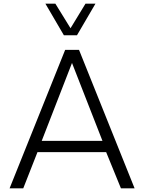

<svg xmlns="http://www.w3.org/2000/svg" viewBox="-20 -1020 763 1040"><path d="M326 -829 226 -1000H280L362 -867L443 -1000H497L397 -829ZM555 -196H183L106 0H32L333 -750H408L709 0H635ZM535 -257 370 -679 206 -257Z"/></svg>

Font: Oakes Grotesk Light
Style: Regular
Weight: 300
Designer: Samuel Oakes
Foundry: Samuel Oakes
Version: Version 1.000;PS 001.000;hotconv 1.0.88;makeotf.lib2.5.64775